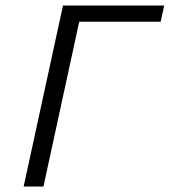

<svg xmlns="http://www.w3.org/2000/svg" viewBox="-20 -678 617 698"><path d="M209 -658H577L564 -599H268L138 0H66Z"/></svg>

Font: LXGW Bright GB
Style: Italic
Weight: 400
Italic angle: -12°
Designer: Christian Thalmann (Catharsis Fonts)
Foundry: LXGW / Christian Thalmann (Catharsis Fonts) / Fontworks Inc.
Version: Version 5.510